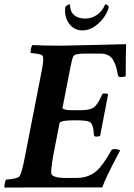

<svg xmlns="http://www.w3.org/2000/svg" viewBox="-29 -849 608 872"><path d="M358.4 -764.6Q385.3 -764.6 409.9 -780.5Q434.6 -796.4 447.3 -826.2Q447.3 -829.1 451.2 -829.1Q455.6 -829.1 460.4 -824.5Q465.3 -819.8 464.8 -816.4Q464.8 -815.9 463.9 -812.7Q462.9 -809.6 462.9 -808.6Q448.7 -768.6 415 -739.7Q381.3 -710.9 345.7 -710.9Q309.1 -710.9 286.6 -739.3Q264.2 -767.6 266.6 -809.6Q266.6 -810.5 267.1 -813.2Q267.6 -815.9 267.6 -816.4Q268.1 -819.8 274.9 -824.5Q281.7 -829.1 286.1 -829.1Q289.1 -829.1 289.1 -826.2Q289.6 -795.4 308.1 -780Q326.7 -764.6 358.4 -764.6ZM247.1 -641.6Q269 -641.6 398.2 -644.8Q527.3 -647.9 543.9 -648.4Q542 -615.7 542 -503.9Q537.1 -499 519.5 -499Q508.3 -499 506.8 -506.8Q502.9 -529.8 498.3 -545.4Q493.7 -561 485.1 -575.9Q476.6 -590.8 462.2 -598.1Q447.8 -605.5 427.7 -605.5H352.5Q312 -605.5 304.7 -593.8Q302.7 -590.3 301 -586.2Q299.3 -582 297.9 -575.4Q296.4 -568.8 295.4 -564.7Q294.4 -560.5 292.2 -549.8Q290 -539.1 289.1 -534.2L254.9 -359.4Q254.4 -356.4 259.5 -354Q264.6 -351.6 273.4 -350.1Q282.2 -348.6 292 -348.6H339.8Q379.9 -348.6 397.2 -361.3Q414.6 -374 433.6 -417Q436.5 -424.8 445.3 -424.8Q458.5 -424.8 461.9 -419.9L425.8 -232.4Q421.9 -228.5 408.2 -228.5Q397.5 -228.5 397.5 -236.3Q395.5 -286.6 377 -295.9Q363.3 -302.7 309.6 -302.7Q243.7 -302.7 241.2 -289.1L211.9 -137.7Q201.2 -74.2 204.1 -60.5Q206.1 -51.3 222.4 -46.1Q238.8 -41 258.8 -41H319.3Q373.5 -41 410.2 -73.2Q439 -98.6 476.6 -166Q479.5 -171.9 491.2 -171.9Q498 -171.9 506.6 -169.9Q515.1 -168 516.6 -166Q514.6 -162.6 499.8 -134Q484.9 -105.5 479.5 -94.7Q474.1 -84 463.4 -62.3Q452.6 -40.5 446.3 -25.4Q439.9 -10.3 435.5 2Q239.7 2 117.2 2.4Q3.9 2.4 -7.8 2.9Q-10.3 -1.5 -7.8 -14.9Q-5.4 -28.3 -1 -33.2Q54.2 -37.6 60.5 -49.8Q71.8 -69.8 85 -141.6L155.3 -501Q156.2 -505.9 158.4 -517.8Q160.6 -529.8 161.6 -534.4Q162.6 -539.1 164.1 -548.3Q165.5 -557.6 166 -562Q166.5 -566.4 167 -573Q167.5 -579.6 167.2 -584.2Q167 -588.9 166 -592.8Q164.1 -604 110.4 -608.4Q108.4 -613.3 111.3 -626.7Q114.3 -640.1 118.2 -644.5Q158.2 -641.6 247.1 -641.6Z"/></svg>

Font: Amiri
Style: Bold Slanted
Weight: 700
Italic angle: 9°
Designer: Khaled Hosny
Version: Version 000.107